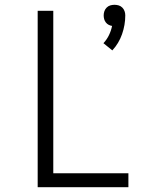

<svg xmlns="http://www.w3.org/2000/svg" viewBox="-20 -780 640 800"><path d="M448 -570 411 -600Q425 -615 434 -633.5Q443 -652 447 -672Q440 -673 433 -676.5Q426 -680 421 -686.5Q416 -693 414 -700.5Q412 -708 412 -716Q412 -725 415 -733.5Q418 -742 424.5 -748.5Q431 -755 439.5 -757.5Q448 -760 457 -760Q466 -760 474.5 -757.5Q483 -755 489.5 -748.5Q496 -742 499 -733.5Q502 -725 502 -716Q502 -676 488.5 -637.5Q475 -599 448 -570ZM137 0V-735H202V-58H515V0Z"/></svg>

Font: Iosevka Aile Light
Style: Regular
Weight: 300
Designer: Belleve Invis
Foundry: Belleve Invis
Version: Version 27.3.5; ttfautohint (v1.8.4)